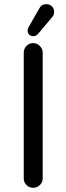

<svg xmlns="http://www.w3.org/2000/svg" viewBox="-20 -894 318 920"><path d="M93.8 -39.1V-641.6Q93.8 -660.2 106.9 -673.8Q120.1 -687.5 138.7 -687.5Q157.2 -687.5 170.9 -673.8Q184.6 -660.2 184.6 -641.6V-39.1Q184.6 -20.5 170.9 -7.3Q157.2 5.9 138.7 5.9Q120.1 5.9 106.9 -7.3Q93.8 -20.5 93.8 -39.1ZM119.1 -767.6 168.9 -854.5Q178.7 -874 202.1 -874Q217.8 -874 228.5 -863.8Q239.3 -853.5 239.3 -836.9Q239.3 -821.3 229.5 -811.5L162.1 -731.4Q153.3 -720.7 139.6 -720.7Q127.9 -720.7 120.1 -728Q112.3 -735.4 112.3 -748Q112.3 -755.9 119.1 -767.6Z"/></svg>

Font: jf-openhuninn-2.0
Style: Regular
Weight: 400
Designer: [Kosugi Maru]
Designed by MOTOYA      

[Varela Round]
Joe Prince (Latin component); Avraham Cornfeld (Hebrew component)
Foundry: justfont CO.,LTD.
Version: 2.0